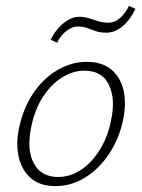

<svg xmlns="http://www.w3.org/2000/svg" viewBox="-20 -626 483 652"><path d="M168 6Q117 6 86 -20Q55 -46 44 -91Q33 -136 45 -193Q59 -259 93 -309.5Q127 -360 175 -388Q223 -416 275 -416Q325 -416 356.5 -391Q388 -366 399 -321.5Q410 -277 398 -219Q385 -156 351.5 -105Q318 -54 270.5 -24Q223 6 168 6ZM177 -25Q220 -25 257 -50.5Q294 -76 320.5 -120Q347 -164 357 -217Q373 -289 350 -337.5Q327 -386 267 -386Q227 -386 190 -362.5Q153 -339 125.5 -296.5Q98 -254 86 -195Q70 -117 95 -71Q120 -25 177 -25ZM174 -481 152 -491Q164 -515 180 -532.5Q196 -550 214 -559.5Q232 -569 249 -569Q266 -569 282 -564Q298 -559 313.5 -554Q329 -549 347 -549Q370 -549 388 -565Q406 -581 418 -606L440 -596Q422 -558 396 -536.5Q370 -515 341 -515Q321 -515 306 -520Q291 -525 276.5 -530.5Q262 -536 245 -536Q225 -536 205.5 -521Q186 -506 174 -481Z"/></svg>

Font: Ysabeau Office ExtraLight
Style: Italic
Weight: 250
Italic angle: -12°
Designer: Christian Thalmann (Catharsis Fonts)
Version: Version 2.001;gftools[0.9.30]; featfreeze: tnum,lnum,ss02